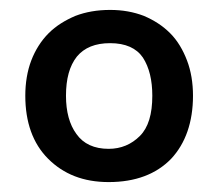

<svg xmlns="http://www.w3.org/2000/svg" viewBox="-20 -661 440 387"><path d="M369 -468C369 -415 354 -372 325 -341C295 -310 253 -294 199 -294C148 -294 108 -310 77 -341C46 -372 31 -415 31 -468C31 -494 35 -518 43 -539C51 -560 63 -579 78 -594C93 -609 111 -620 132 -629C153 -637 176 -641 202 -641C227 -641 249 -637 270 -629C291 -620 308 -609 323 -594C338 -579 349 -560 357 -539C365 -518 369 -494 369 -468ZM287 -468C287 -499 281 -525 268 -545C255 -564 233 -574 202 -574C172 -574 150 -565 135 -547C120 -528 113 -502 113 -468C113 -436 120 -410 134 -391C148 -371 170 -361 199 -361C224 -361 245 -370 262 -387C279 -404 287 -431 287 -468Z"/></svg>

Font: Holmes&Hills Bold
Style: Bold
Weight: 500
Designer: Noopur Datye, Girish Dalvi, Yashodeep Gholap, Pallavi Karambelkar
Foundry: Ek Type
Version: ""